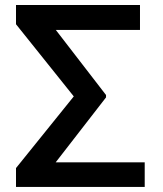

<svg xmlns="http://www.w3.org/2000/svg" viewBox="-20 -736 643 756"><path d="M397.5 -361.8V-352.5L199.2 -96.7H549.8V0H43V-74.2L270.5 -356.4L43 -640.6V-716.3H531.2V-618.2H199.7Z"/></svg>

Font: Inter Tight Medium
Style: Regular
Weight: 500
Designer: Rasmus Andersson
Foundry: rsms
Version: Version 3.004; ttfautohint (v1.8.4.7-5d5b)